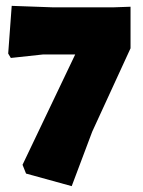

<svg xmlns="http://www.w3.org/2000/svg" viewBox="-20 -539 490 656"><path d="M20 -519 159 -514H369L426 -516V-374L295 -89L225 97L69 54L57 24L237 -353H128L17 -341L8 -356Z"/></svg>

Font: Alegreya Sans Black
Style: Regular
Weight: 900
Designer: Juan Pablo del Peral
Foundry: Huerta Tipografica
Version: Version 2.007